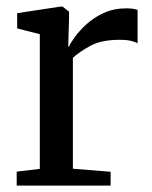

<svg xmlns="http://www.w3.org/2000/svg" viewBox="-20 -578 472 598"><path d="M32 0V-43.5L104 -52V-471.5L33.5 -489.5V-537L168.5 -557.5H175L195 -541.5V-520L192.5 -432.5L195 -433.5Q199 -443 212.8 -462.2Q226.5 -481.5 249 -502.2Q271.5 -523 302.8 -537.5Q334 -552 373.5 -552Q387 -552 395 -550.5Q403 -549 408.5 -547V-443Q403 -447 389 -450.5Q375 -454 353 -454Q295.5 -454 261.8 -435.5Q228 -417 207 -398V-52.5L324.5 -43V0Z"/></svg>

Font: Merriweather Text
Style: Regular
Weight: 400
Designer: Eben Sorkin
Foundry: Eben Sorkin
Version: Version 2.100; ttfautohint (v1.7.19-72a1) -l 8 -r 50 -G 200 